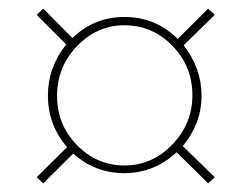

<svg xmlns="http://www.w3.org/2000/svg" viewBox="-20 -554 573 440"><path d="M146 -466.8Q195.8 -515.1 265.1 -515.1Q336.9 -515.1 387.2 -464.8L457 -534.2L472.2 -520L400.9 -450.2Q441.9 -397 441.9 -335Q441.9 -271 398.9 -219.2L472.2 -147.9L457 -133.8L384.8 -205.1Q333 -157.2 265.1 -157.2Q197.8 -157.2 147.9 -202.1L79.1 -133.8L64 -147.9L133.8 -216.8Q89.8 -267.6 89.8 -335Q89.8 -399.9 131.8 -452.1L64 -520L79.1 -534.2ZM265.1 -174.8Q328.6 -174.8 374.8 -222.7Q420.9 -270.5 420.9 -335.9Q420.9 -402.3 375 -449.2Q329.1 -496.1 265.1 -496.1Q202.6 -496.1 156.7 -448.5Q110.8 -400.9 110.8 -334Q110.8 -268.1 156.5 -221.4Q202.1 -174.8 265.1 -174.8Z"/></svg>

Font: Rawline Thin
Style: Regular
Weight: 250
Designer: Matt McInerney, Pablo Impallari, Rodrigo Fuenzalida
Foundry: Matt McInerney, Pablo Impallari, Rodrigo Fuenzalida
Version: Version 4.020;PS 004.020;hotconv 1.0.88;makeotf.lib2.5.64775